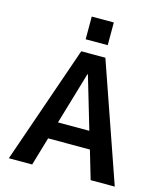

<svg xmlns="http://www.w3.org/2000/svg" viewBox="-135 -1048 985 1149"><g transform="rotate(15 357.5 -473.5)"><path d="M29.3 0 282.2 -730.5H431.6L685.5 0H536.1L484.4 -175.8H225.6L173.8 0ZM257.8 -283.2H452.1L356.4 -607.4H353.5ZM289.1 -806.6V-947.3H425.8V-806.6Z"/></g></svg>

Font: GenEi M Gothic v2 Bold
Style: Regular
Weight: 700
Version: Version 2.0